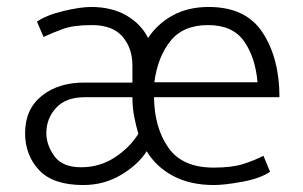

<svg xmlns="http://www.w3.org/2000/svg" viewBox="-20 -518 870 551"><path d="M782 -239H422Q423 -152 463 -94.5Q503 -37 593 -37Q646 -37 678.5 -47.5Q711 -58 736 -71L755 -25Q727 -6 676 3.5Q625 13 594 13Q526 13 477 -13Q428 -39 401 -84Q377 -46 328 -16.5Q279 13 219 13Q132 13 92 -30Q52 -73 52 -136Q52 -205 100.5 -243.5Q149 -282 225 -281H360V-330Q360 -380 331.5 -413Q303 -446 244 -446Q191 -446 161 -435Q131 -424 105 -412L86 -456Q114 -475 162.5 -486.5Q211 -498 241 -498Q301 -498 343 -473.5Q385 -449 405 -409Q432 -450 476 -474Q520 -498 579 -498Q686 -498 734 -424Q782 -350 782 -239ZM719 -282Q713 -353 680.5 -399.5Q648 -446 577 -446Q505 -446 468.5 -399.5Q432 -353 423 -282ZM113 -136Q113 -102 136 -70Q159 -38 213 -38Q266 -38 309 -66Q352 -94 377 -134Q370 -158 365 -184Q360 -210 360 -239H223Q169 -239 141 -208.5Q113 -178 113 -136Z"/></svg>

Font: Palanquin Light
Style: Regular
Weight: 300
Designer: Pria Ravichandran
Version: Version 1.0.4